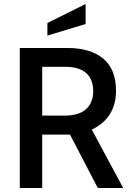

<svg xmlns="http://www.w3.org/2000/svg" viewBox="-20 -940 653 960"><path d="M79 -700H318Q432 -700 496 -647Q560 -594 560 -487Q560 -350 439 -292L596 0H469L330 -267H325H191V0H79ZM303 -362Q375 -362 410.5 -394.5Q446 -427 446 -484Q446 -543 411 -574.5Q376 -606 305 -606H191V-362ZM217 -825 408 -920V-820L217 -762Z"/></svg>

Font: Cabin Medium
Style: Regular
Weight: 500
Designer: Pablo Impallari
Foundry: Pablo Impallari. http://www.impallari.com Igino Marini. http://www.ikern.com
Version: Version 2.200